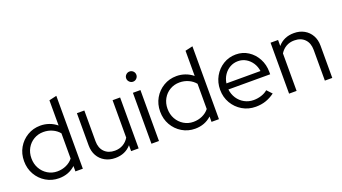

<svg xmlns="http://www.w3.org/2000/svg" viewBox="-58 -1241 3158 1775"><g transform="rotate(-20 1521.0 -353.5)"><path d="M292 8Q222 8 164.5 -26.5Q107 -61 73.5 -119.5Q40 -178 40 -251Q40 -324 73.5 -382Q107 -440 164.5 -474.5Q222 -509 293 -509Q337 -509 378 -494.5Q419 -480 453 -452V-700L527 -717V0H454V-53Q388 8 292 8ZM299 -57Q346 -57 386.5 -75.5Q427 -94 453 -127V-375Q427 -407 386.5 -425.5Q346 -444 299 -444Q247 -444 204.5 -419Q162 -394 137.5 -350.5Q113 -307 113 -252Q113 -197 137.5 -153Q162 -109 204.5 -83Q247 -57 299 -57Z M845 10Q788 10 744 -14.5Q700 -39 675.5 -82.5Q651 -126 651 -184V-501H724V-199Q724 -132 762 -93.5Q800 -55 864 -55Q909 -55 944.5 -75.5Q980 -96 1002 -133V-501H1076V0H1002V-58Q943 10 845 10Z M1202 0V-501H1276V0ZM1239 -597Q1219 -597 1204 -612Q1189 -627 1189 -647Q1189 -668 1204 -682.5Q1219 -697 1239 -697Q1260 -697 1274.5 -682.5Q1289 -668 1289 -647Q1289 -627 1274.5 -612Q1260 -597 1239 -597Z M1631 8Q1561 8 1503.5 -26.5Q1446 -61 1412.5 -119.5Q1379 -178 1379 -251Q1379 -324 1412.5 -382Q1446 -440 1503.5 -474.5Q1561 -509 1632 -509Q1676 -509 1717 -494.5Q1758 -480 1792 -452V-700L1866 -717V0H1793V-53Q1727 8 1631 8ZM1638 -57Q1685 -57 1725.5 -75.5Q1766 -94 1792 -127V-375Q1766 -407 1725.5 -425.5Q1685 -444 1638 -444Q1586 -444 1543.5 -419Q1501 -394 1476.5 -350.5Q1452 -307 1452 -252Q1452 -197 1476.5 -153Q1501 -109 1543.5 -83Q1586 -57 1638 -57Z M2227 9Q2155 9 2096.5 -25.5Q2038 -60 2003.5 -119Q1969 -178 1969 -251Q1969 -323 2002 -381.5Q2035 -440 2091 -474.5Q2147 -509 2216 -509Q2283 -509 2336.5 -474.5Q2390 -440 2421.5 -381.5Q2453 -323 2453 -251V-228H2042Q2048 -179 2073.5 -140Q2099 -101 2140 -78.5Q2181 -56 2230 -56Q2269 -56 2306 -68Q2343 -80 2368 -102L2414 -53Q2372 -22 2326.5 -6.5Q2281 9 2227 9ZM2044 -287H2379Q2373 -332 2349.5 -367.5Q2326 -403 2291 -423.5Q2256 -444 2214 -444Q2171 -444 2135 -424Q2099 -404 2075 -368.5Q2051 -333 2044 -287Z M2556 0V-501H2630V-442Q2689 -511 2788 -511Q2845 -511 2888.5 -486.5Q2932 -462 2956.5 -418.5Q2981 -375 2981 -317V0H2908V-302Q2908 -369 2870.5 -407.5Q2833 -446 2768 -446Q2723 -446 2688 -426Q2653 -406 2630 -369V0Z"/></g></svg>

Font: Red Hat Display Variable
Style: Regular
Weight: 400
Designer: Pentagram, MCKL
Foundry: Pentagram, MCKL
Version: Version 1.021